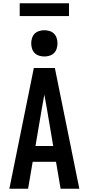

<svg xmlns="http://www.w3.org/2000/svg" viewBox="-20 -1149 540 1169"><path d="M37 0 186 -735H314L463 0H349L321 -164H179L151 0ZM304 -260 265 -490Q261 -511 257.5 -531.5Q254 -552 250 -573Q246 -552 242.5 -531.5Q239 -511 235 -490L196 -260ZM250 -805Q234 -805 218 -810Q202 -815 191 -826Q180 -837 175 -853Q170 -869 170 -885Q170 -901 175 -917Q180 -933 191 -944Q202 -955 218 -960Q234 -965 250 -965Q266 -965 282 -960Q298 -955 309 -944Q320 -933 325 -917Q330 -901 330 -885Q330 -869 325 -853Q320 -837 309 -826Q298 -815 282 -810Q266 -805 250 -805ZM100 -1051V-1129H400V-1051Z"/></svg>

Font: Iosevka
Style: Bold
Weight: 700
Monospace: yes
Designer: Belleve Invis
Foundry: Belleve Invis
Version: Version 32.5.0; ttfautohint (v1.8.4)